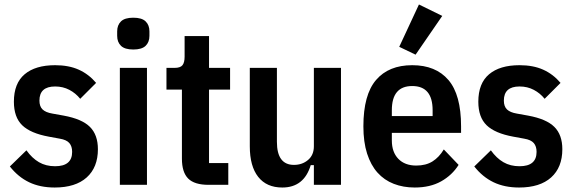

<svg xmlns="http://www.w3.org/2000/svg" viewBox="-20 -825 2562 857"><path d="M224 12Q159 12 110 -11.5Q61 -35 24 -82L98 -154Q123 -119 154 -101Q185 -83 226 -83Q302 -83 302 -147Q302 -172 289.5 -186.5Q277 -201 247 -206L198 -215Q116 -230 79 -266Q42 -302 42 -371Q42 -453 90 -493.5Q138 -534 226 -534Q287 -534 331.5 -514Q376 -494 409 -455L338 -384Q318 -409 289.5 -424Q261 -439 226 -439Q156 -439 156 -376Q156 -350 170 -336.5Q184 -323 214 -318L264 -309Q346 -294 381.5 -258.5Q417 -223 417 -159Q417 -78 367 -33Q317 12 224 12Z M575 -604Q537 -604 520 -620.5Q503 -637 503 -665V-685Q503 -713 520 -729.5Q537 -746 575 -746Q613 -746 630 -729.5Q647 -713 647 -685V-665Q647 -637 630 -620.5Q613 -604 575 -604ZM515 -522H636V0H515Z M911 0Q848 0 820 -28Q792 -56 792 -117V-425H723V-522H759Q785 -522 794.5 -534Q804 -546 804 -572V-664H913V-522H1007V-425H913V-97H999V0Z M1381 -88H1367Q1337 12 1240 12Q1170 12 1132.5 -35.5Q1095 -83 1095 -172V-522H1216V-192Q1216 -89 1292 -89Q1329 -89 1355 -111Q1381 -133 1381 -172V-522H1502V0H1381Z M1831 12Q1780 12 1737.5 -4.5Q1695 -21 1665 -54.5Q1635 -88 1618.5 -139.5Q1602 -191 1602 -261Q1602 -402 1658.5 -468Q1715 -534 1820 -534Q1925 -534 1981.5 -468Q2038 -402 2038 -261V-232H1729V-198Q1729 -146 1758 -116Q1787 -86 1838 -86Q1881 -86 1910.5 -104.5Q1940 -123 1961 -158L2027 -89Q1998 -43 1949 -15.5Q1900 12 1831 12ZM1820 -441Q1729 -441 1729 -333V-307H1911V-333Q1911 -441 1820 -441ZM1835 -581 1762 -616 1850 -805 1954 -754Z M2297 12Q2232 12 2183 -11.5Q2134 -35 2097 -82L2171 -154Q2196 -119 2227 -101Q2258 -83 2299 -83Q2375 -83 2375 -147Q2375 -172 2362.5 -186.5Q2350 -201 2320 -206L2271 -215Q2189 -230 2152 -266Q2115 -302 2115 -371Q2115 -453 2163 -493.5Q2211 -534 2299 -534Q2360 -534 2404.5 -514Q2449 -494 2482 -455L2411 -384Q2391 -409 2362.5 -424Q2334 -439 2299 -439Q2229 -439 2229 -376Q2229 -350 2243 -336.5Q2257 -323 2287 -318L2337 -309Q2419 -294 2454.5 -258.5Q2490 -223 2490 -159Q2490 -78 2440 -33Q2390 12 2297 12Z"/></svg>

Font: IBM Plex Sans Condensed SemiBold
Style: Regular
Weight: 600
Width: 3
Designer: Mike Abbink, Paul van der Laan, Pieter van Rosmalen
Foundry: Bold Monday
Version: Version 1.3